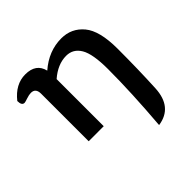

<svg xmlns="http://www.w3.org/2000/svg" viewBox="-158 -566 885 885"><g transform="rotate(-45 284.5 -124.0)"><path d="M395 176.8Q411.1 -20 411.1 -171.9Q411.1 -271 387 -311.5Q362.8 -352.1 317.9 -352.1Q262.7 -352.1 210.9 -307.1V0H112.8V-310.1Q112.8 -346.2 82 -346.2Q69.8 -346.2 51.8 -340.1Q33.7 -334 29.3 -334Q11.2 -334 11.2 -363.8Q59.6 -424.8 124 -424.8Q193.8 -424.8 208 -365.2Q276.4 -424.8 358.9 -424.8Q424.8 -424.8 466.8 -374.5Q508.8 -324.2 508.8 -207Q508.8 -72.3 502.9 44.9Q497.1 162.1 395 176.8Z"/></g></svg>

Font: Bainsley
Style: Regular
Weight: 400
Designer: Paul James MIller
Foundry: High-Logic / Made with FontCreator
Version: Version 1.411;March 28, 2021;FontCreator 13.0.0.2683 64-bit